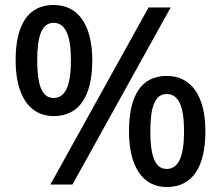

<svg xmlns="http://www.w3.org/2000/svg" viewBox="-20 -744 892 774"><path d="M196 -724C92 -724 43 -642 43 -501C43 -360 98 -276 196 -276C302 -276 352 -360 352 -501C352 -642 296 -724 196 -724ZM668 -714H579L183 0H272ZM196 -652C244 -652 266 -600 266 -501C266 -400 244 -349 196 -349C149 -349 130 -401 130 -501C130 -600 149 -652 196 -652ZM652 -438C548 -438 500 -356 500 -215C500 -74 554 10 652 10C758 10 808 -74 808 -215C808 -356 752 -438 652 -438ZM652 -365C700 -365 722 -315 722 -215C722 -114 700 -63 652 -63C605 -63 586 -115 586 -215C586 -314 605 -365 652 -365Z"/></svg>

Font: Noto Sans Cherokee Medium
Style: Regular
Weight: 500
Designer: Monotype Design Team
Foundry: Monotype Imaging Inc.
Version: Version 2.001